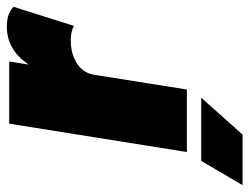

<svg xmlns="http://www.w3.org/2000/svg" viewBox="-180 -463 730 562"><g transform="rotate(-90 185.0 -182.0)"><path d="M388 -527C339 -527 303 -502 277 -463L286 -520H104L21 0H204L247 -271C253 -312 289 -331 318 -337C328 -339 338 -340 347 -340C368 -340 385 -335 390 -330L446 -507C439 -516 421 -527 388 -527ZM-76 163H72L180 42H-5Z"/></g></svg>

Font: Arthouse Owned Black
Style: Italic
Weight: 900
Italic angle: -10°
Designer: Jeremy Tribby
Foundry: Tribby Type
Version: Version 1.000;PS 001.000;hotconv 1.0.88;makeotf.lib2.5.64775